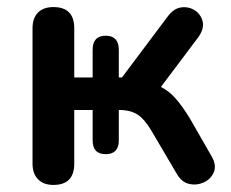

<svg xmlns="http://www.w3.org/2000/svg" viewBox="-20 -515 654 543"><path d="M131 8Q103 8 87.5 -8Q72 -24 72 -52V-435Q72 -464 87.5 -479.5Q103 -495 131 -495Q190 -495 190 -435V-296H242V-374Q242 -414 279 -414Q316 -414 316 -374V-296H325L454 -468Q471 -491 492 -494Q513 -497 530.5 -486Q548 -475 553 -454.5Q558 -434 541 -410L435 -269Q458 -258 477.5 -235.5Q497 -213 517 -180L579 -72Q593 -47 584.5 -27.5Q576 -8 556 1Q536 10 514.5 5Q493 0 479 -25L409 -144Q389 -178 369 -191Q349 -204 316 -204V-118Q316 -79 279 -79Q242 -79 242 -118V-204H190V-52Q190 8 131 8Z"/></svg>

Font: Chiron GoRound TC M
Style: Regular
Weight: 500
Designer: Ryoko NISHIZUKA 西塚涼子 (kana, bopomofo & ideographs); Paul D. Hunt (Latin, Greek & Cyrillic); Sandoll Communications 산돌커뮤니
Foundry: Adobe
Version: Version 1.000;hotconv 1.1.1;makeotfexe 2.6.0